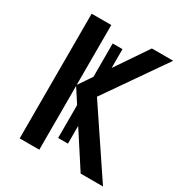

<svg xmlns="http://www.w3.org/2000/svg" viewBox="-168 -833 896 952"><g transform="rotate(30 279.5 -357.0)"><path d="M301.8 -97.2H245.6V-638.2H301.8ZM558.6 0H430.7L193.8 -365.2V0H81.5V-713.9H193.8V-371.1L426.3 -713.9H548.3L310.1 -370.6Z"/></g></svg>

Font: Open Sans SemiCondensed SemiBold
Style: Regular
Weight: 600
Width: 4
Designer: Monotype Design Team
Foundry: Monotype Imaging Inc.
Version: Version 3.000